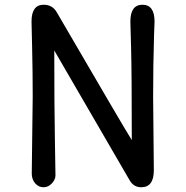

<svg xmlns="http://www.w3.org/2000/svg" viewBox="-20 -780 783 810"><path d="M626 -372 629 -62Q629 10 576 10Q543 10 526 -21L209 -567Q209 -334 211.5 -195Q214 -56 214 -39.5Q214 -23 199 -6.5Q184 10 163.5 10Q143 10 128.5 -6.5Q114 -23 114 -48L118 -372Q118 -475 115.5 -581Q113 -687 113 -689Q113 -760 164 -760Q201 -760 219 -729Q510 -229 536 -189Q536 -472 533 -579Q530 -686 530 -689Q530 -760 581 -760Q632 -760 632 -689Q632 -681 630 -636Q626 -503 626 -372Z"/></svg>

Font: Delius Unicase
Style: Regular
Weight: 400
Designer: Natalia Raices
Foundry: Natalia Raices
Version: Version 1.002